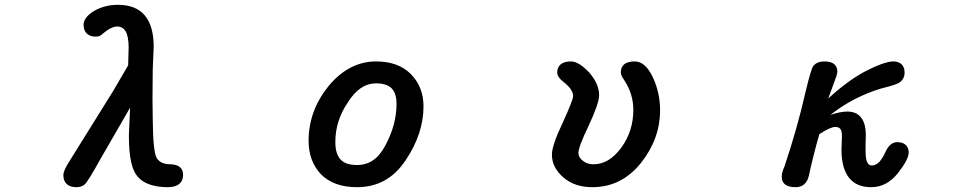

<svg xmlns="http://www.w3.org/2000/svg" viewBox="-20 -749 4040 797"><path d="M243 -22Q243 -41 269 -81L449 -370L512 -478L514 -551Q514 -597 502 -618Q490 -639 466 -639Q442 -639 405 -608Q396 -597 377 -597Q353 -597 340 -610Q327 -623 327 -646Q327 -677 371 -704Q415 -729 470 -729Q544 -729 581 -685Q618 -641 618 -555L614 -461L613 -339L614 -256Q615 -118 631 -92Q640 -79 654 -73Q668 -67 690 -67Q714 -66 727 -55Q740 -44 740 -23Q740 2 723.5 15Q707 28 676 28Q635 28 603.5 17.5Q572 7 555 -12Q534 -33 524.5 -76Q515 -119 515 -187L520 -302L397 -89Q344 7 331 17Q318 28 297 28Q271 28 257 15Q243 2 243 -22Z M1311 -27Q1261 -81 1261 -165Q1261 -289 1344 -392Q1429 -494 1541 -494Q1632 -494 1684 -443Q1738 -389 1738 -308Q1738 -194 1664 -84Q1590 28 1462 28Q1364 28 1311 -27ZM1462 -64Q1500 -64 1529 -84Q1558 -104 1580 -146Q1626 -232 1626 -317Q1626 -362 1605.5 -382.5Q1585 -403 1541 -403Q1473 -403 1424 -324Q1372 -248 1372 -160Q1372 -110 1393.5 -87Q1415 -64 1462 -64Z M2318 -13Q2271 -54 2271 -107Q2271 -146 2316 -240Q2359 -334 2359 -350Q2359 -378 2319 -409Q2293 -429 2293 -448Q2293 -470 2307.5 -482Q2322 -494 2350 -494Q2382 -494 2425 -449Q2467 -401 2467 -354Q2467 -320 2423 -226Q2381 -139 2381 -114Q2381 -96 2399 -82Q2417 -67 2442 -67Q2476 -67 2504.5 -84Q2533 -101 2559 -136Q2609 -205 2609 -293Q2609 -358 2572 -415Q2557 -436 2557 -448Q2557 -494 2615 -494Q2659 -494 2690 -428Q2720 -364 2720 -291Q2720 -173 2641 -73Q2560 28 2439 28Q2365 28 2318 -13Z M3225 -15Q3225 -34 3236 -57Q3289 -214 3324 -368Q3346 -461 3356 -475Q3371 -494 3402 -494Q3456 -494 3456 -450L3452 -433L3418 -340Q3495 -411 3568 -451Q3651 -494 3688 -494Q3710 -494 3722.5 -482Q3735 -470 3735 -448Q3735 -421 3713 -406Q3700 -397 3639 -382Q3522 -347 3427 -272Q3469 -286 3497 -286Q3535 -286 3554.5 -261Q3574 -236 3574 -188L3573 -149V-121Q3573 -90 3579.5 -76Q3586 -62 3599 -62Q3615 -62 3629 -76Q3643 -90 3657 -121Q3665 -139 3677.5 -149Q3690 -159 3704 -159Q3727 -159 3739.5 -147.5Q3752 -136 3752 -116Q3752 -87 3707 -30Q3661 28 3596 28Q3535 28 3504 -11.5Q3473 -51 3473 -128L3475 -184Q3475 -205 3468.5 -213.5Q3462 -222 3447 -222Q3427 -222 3381 -192Q3352 -89 3338 -21Q3327 28 3282 28Q3254 28 3239.5 17Q3225 6 3225 -15Z"/></svg>

Font: 寒蝉全圆体 Bold
Style: Regular
Weight: 700
Designer: Warren2060
      Designed by Motoya company      

      [Varela Round]
      Joe Prince(Latin component); Avraham Cornf
Foundry: ChillType
Version: Version 3.200